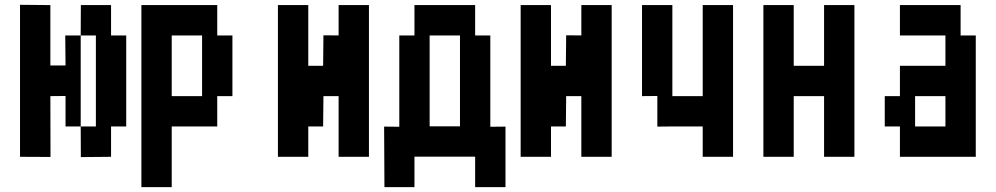

<svg xmlns="http://www.w3.org/2000/svg" viewBox="-20 -771 4102 791"><path d="M312.5 -250H250V-375.6L187.5 -375L188.1 -124.4L62.5 -125V-751.2L187.5 -750V-501.2H250L248.8 -625H312.5L313.1 -750H437.5V-625H500V-250H437.5V-125L313.1 -123.8ZM375 -625H312.5V-250H375Z M937.5 -625V-375H875V-250H687.5V0H562.5V-750H875V-625ZM812.5 -625H687.5V-375H812.5Z M1250 -125H1125V-750H1250V-500H1311.2L1312.5 -625.6L1375 -625V-750H1500V-125H1375V-375H1312.5L1311.2 -250H1250Z M1687.5 0H1563.8L1562.5 -249.4L1625 -248.8V-625H1687.5V-750H1937.5V-625H2000V-248.8L2062.5 -249.4V0H1937.5V-125.6H1687.5ZM1750 -250.6H1875V-625H1750Z M2250 -125H2125V-750H2250V-500H2311.2L2312.5 -625.6L2375 -625V-750H2500V-125H2375V-375H2312.5L2311.2 -250H2250Z M2688.1 -249.4V-375.6L2625 -375V-750H2750V-375H2875V-750H3000V-125H2875V-250H2750Z M3250 -125H3125V-750H3250V-500H3375V-750H3500V-125H3375V-375H3250Z M3687.5 -750H3937.5V-625H4000V-125H3687.5V-250H3625V-375H3687.5V-500H3875V-625H3687.5ZM3875 -375H3750V-250H3875Z"/></svg>

Font: Amiga Topaz Unicode Rus
Style: Regular
Weight: 400
Designer: dMG of Trueschool and Divine Stylers
Foundry: dMG of Trueschool and Divine Stylers
Version: Version 1.1